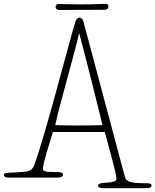

<svg xmlns="http://www.w3.org/2000/svg" viewBox="-70 -927 811 1002"><path d="M365 -816C361 -830 351 -835 345 -835C335 -835 327 -826 324 -816C283 -681 172 -241 110 -69C101 -45 90 -34 61 -31C51 -30 -2 -26 -30 -25C-43 -25 -50 -20 -50 -14C-50 -4 -39 0 -27 0H225C251 0 259 -8 259 -15C259 -29 238 -29 225 -29C195 -30 154 -27 154 -45C154 -75 187 -174 206 -238H477C486 -202 538 -20 538 5C538 38 442 16 442 41C442 51 449 55 473 55H686C709 55 721 52 721 41C721 29 704 29 685 29C622 29 589 24 582 -3ZM343 -755C382 -609 433 -405 465 -274C424 -273 381 -272 340 -272C299 -272 259 -273 218 -274C245 -396 326 -673 343 -755ZM485 -907C453 -907 412 -904 357 -904C323 -904 255 -906 236 -906C225 -906 220 -898 220 -891C220 -884 227 -875 236 -875C283 -875 424 -876 477 -876C492 -876 496 -888 496 -894C496 -901 490 -907 485 -907Z"/></svg>

Font: Life Savers
Style: Regular
Weight: 400
Designer: Pablo Impallari, Rodrigo Fuenzalida, Brenda Gallo
Foundry: Pablo Impallari, Rodrigo Fuenzalida, Brenda Gallo
Version: Version 3.000